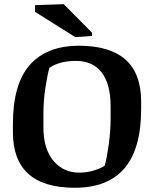

<svg xmlns="http://www.w3.org/2000/svg" viewBox="-20 -891 727 922"><path d="M511.2 -382.3Q510.7 -488.3 467.8 -543.5Q424.8 -598.6 345.7 -598.6Q266.6 -598.6 217.3 -565.4Q208 -534.2 198.2 -471.2Q188.5 -408.2 188.5 -343.3V-278.3Q188.5 -176.3 236.3 -119.1Q284.2 -62 359.9 -62Q398.4 -62 432.6 -72.8Q466.8 -83.5 482.9 -95.7Q493.2 -132.8 502 -195.3Q510.7 -257.8 511.2 -317.4ZM657.7 -365.7Q657.7 10.7 339.4 10.7Q42 10.7 42 -256.3V-294.9Q42 -487.3 123 -579.1Q204.1 -670.9 358.4 -671.4Q657.7 -671.4 657.7 -403.8ZM421.9 -718.3 341.3 -712.9 148.4 -834V-866.2L286.1 -871.1L421.9 -733.9Z"/></svg>

Font: NoticiaText-Bold
Style: Bold
Weight: 700
Designer: JM Sole
Foundry: JM Sole
Version: Version 1.003